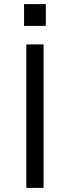

<svg xmlns="http://www.w3.org/2000/svg" viewBox="-20 -914 340 934"><path d="M108 -698H192V0H108ZM203 -894V-788H97V-894Z"/></svg>

Font: iA Writer Quattro V
Style: Regular
Weight: 400
Designer: Mike Abbink, Paul van der Laan, Pieter van Rosmalen, Oliver Reichenstein
Foundry: Information Architects Inc.
Version: Version 2.000